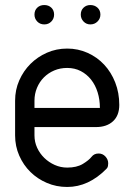

<svg xmlns="http://www.w3.org/2000/svg" viewBox="-20 -743 534 763"><path d="M344 -120Q354 -133 372 -133Q388 -133 399 -121Q410 -109 410 -94Q410 -89 409 -83Q408 -77 403 -72Q332 0 247 0Q204 0 166.5 -16Q129 -32 101 -59.5Q73 -87 56.5 -124.5Q40 -162 40 -205V-343Q40 -386 56.5 -423.5Q73 -461 101 -489Q129 -517 166.5 -533.5Q204 -550 247 -550Q290 -550 328 -533Q366 -516 394 -486Q422 -456 438 -415Q454 -374 454 -326Q454 -284 429 -261Q404 -238 361 -238H117V-205Q117 -179 127.5 -156Q138 -133 156 -115.5Q174 -98 197.5 -87.5Q221 -77 247 -77Q285 -77 309 -91.5Q333 -106 344 -120ZM117 -314H377Q377 -347 368 -376Q359 -405 342 -426.5Q325 -448 301 -460.5Q277 -473 247 -473Q219 -473 195.5 -463Q172 -453 154.5 -435.5Q137 -418 127 -394Q117 -370 117 -343ZM156 -646Q139 -646 128 -657.5Q117 -669 117 -685Q117 -702 128 -712.5Q139 -723 156 -723Q173 -723 184 -712.5Q195 -702 195 -685Q195 -669 184 -657.5Q173 -646 156 -646ZM339 -646Q323 -646 312 -657.5Q301 -669 301 -685Q301 -702 312 -712.5Q323 -723 339 -723Q356 -723 367.5 -712.5Q379 -702 379 -685Q379 -669 367.5 -657.5Q356 -646 339 -646Z"/></svg>

Font: VDS Compensated
Style: Light
Weight: 300
Designer: artmaker
Foundry: artmaker
Version: Version 1.000 2012 initial release